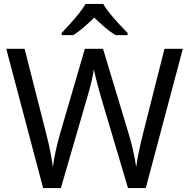

<svg xmlns="http://www.w3.org/2000/svg" viewBox="-20 -964 970 984"><path d="M917 -714 727 0H636L497 -468Q489 -497 481 -526Q473 -555 468 -577.5Q463 -600 461 -609Q460 -596 450.5 -553.5Q441 -511 427 -465L292 0H201L12 -714H106L217 -278Q229 -232 237.5 -189Q246 -146 251 -108Q256 -147 266 -193Q276 -239 289 -283L415 -714H508L639 -280Q653 -234 663 -188.5Q673 -143 678 -108Q683 -145 692 -188.5Q701 -232 713 -279L823 -714ZM509 -944Q521 -922 543.5 -894.5Q566 -867 590.5 -840.5Q615 -814 634 -795V-784H572Q546 -800 518 -823.5Q490 -847 463 -874Q436 -847 409 -824Q382 -801 356 -784H296V-795Q315 -815 338.5 -841Q362 -867 384 -894.5Q406 -922 419 -944Z"/></svg>

Font: Noto Sans Carian
Style: Regular
Weight: 400
Designer: Monotype Design Team
Foundry: Monotype Imaging Inc.
Version: Version 2.002; ttfautohint (v1.8.4.7-5d5b)